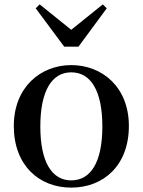

<svg xmlns="http://www.w3.org/2000/svg" viewBox="-20 -840 652 876"><path d="M305 16C452 16 568 -85 568 -265C568 -444 445 -543 305 -543C166 -543 43 -443 43 -265C43 -86 158 16 305 16ZM305 -17C217 -17 164 -100 164 -263C164 -426 217 -510 305 -510C394 -510 447 -426 447 -263C447 -100 394 -17 305 -17ZM161 -820 143 -802 273 -627H338L467 -802L449 -820L305 -704Z"/></svg>

Font: Noto Serif CJK SC SemiBold
Style: Regular
Weight: 600
Designer: Ryoko NISHIZUKA 西塚涼子 (kana & ideographs); Frank Grießhammer (Latin, Greek & Cyrillic); Wenlong ZHANG 张文龙 (bopomofo); San
Foundry: Adobe
Version: Version 2.001;hotconv 1.1.0;makeotfexe 2.6.0